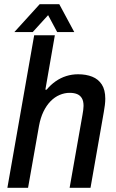

<svg xmlns="http://www.w3.org/2000/svg" viewBox="-20 -890 551 910"><path d="M15 0 142 -723H240L195 -465H201Q220 -488 243.5 -504.5Q267 -521 294 -529.5Q321 -538 350 -538Q388 -538 417 -526.5Q446 -515 462.5 -489.5Q479 -464 479 -422Q479 -408 477 -392Q475 -376 472 -359L409 0H310L371 -346Q373 -358 374.5 -368.5Q376 -379 376 -388Q376 -411 368 -424.5Q360 -438 345.5 -444Q331 -450 310 -450Q286 -450 262.5 -440Q239 -430 219.5 -410Q200 -390 186 -361Q172 -332 165 -294L113 0ZM48 -738 168 -870H261L332 -738H251L191 -850H237L135 -738Z"/></svg>

Font: Archivo SemiCondensed Medium
Style: Italic
Weight: 500
Width: 4
Italic angle: -10°
Designer: Hector Gatti
Foundry: Omnibus-Type
Version: Version 2.001